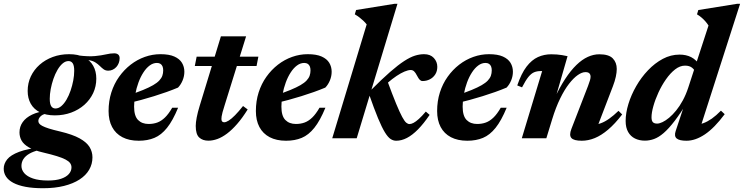

<svg xmlns="http://www.w3.org/2000/svg" viewBox="-98 -733 3944 1018"><path d="M476.1 -358.3Q461.7 -358.3 451.7 -365.5Q441.6 -372.8 431.5 -383Q421.4 -393.2 407.6 -402Q393.9 -410.8 372.7 -414.2Q351.6 -417.5 319.1 -411L317 -439.1Q370.7 -432.4 405.3 -435.7Q439.8 -439 463.5 -444.6Q487.2 -450.3 507.7 -450.3Q520.7 -450.3 528.5 -443.9Q536.3 -437.6 536.3 -424.3Q536.3 -410.9 531.7 -399Q527.1 -387 519 -377.9Q510.8 -368.9 499.9 -363.6Q489.1 -358.3 476.1 -358.3ZM196.1 -157.8Q212.3 -157.8 227.2 -170.5Q242.1 -183.3 254.6 -204.7Q267.1 -226.2 276.2 -252.5Q285.2 -278.8 290.4 -306.2Q295.5 -333.5 295.5 -357.8Q295.5 -385.3 287.6 -397.3Q279.7 -409.2 265.2 -409.2Q249 -409.2 234.1 -396.5Q219.2 -383.8 206.7 -362.3Q194.2 -340.9 185.1 -314.5Q176.1 -288.2 170.9 -260.8Q165.8 -233.5 165.8 -209.2Q165.8 -181.7 173.7 -169.7Q181.6 -157.8 196.1 -157.8ZM268.6 -445.7Q316.1 -445.7 348 -429.4Q379.9 -413.2 396.2 -384.2Q412.6 -355.2 412.6 -316.3Q412.6 -274.7 395.9 -239.2Q379.1 -203.8 349.2 -177.2Q319.2 -150.7 279.3 -136Q239.5 -121.3 192.7 -121.3Q145.6 -121.3 113.5 -137.6Q81.4 -153.9 65 -183.1Q48.7 -212.3 48.7 -250.7Q48.7 -292.3 65.4 -327.8Q82.1 -363.2 112.1 -389.8Q142.1 -416.3 182 -431Q221.8 -445.7 268.6 -445.7ZM130.6 265Q76.6 265 37.2 257.5Q-2.1 250 -27.8 236.2Q-53.5 222.4 -65.9 203.4Q-78.3 184.5 -78.3 161.6Q-78.3 135.1 -60 112.1Q-41.8 89.1 3.5 72Q48.8 54.9 130.7 46.4H179.4L176.8 53.5Q138.2 55.7 108.2 62.9Q78.3 70 57.7 81.9Q37.1 93.7 26.4 110Q15.7 126.3 15.7 147Q15.7 167.4 30.7 185.1Q45.8 202.7 77 213.4Q108.3 224.1 156.7 224.1Q198.3 224.1 226 214.7Q253.6 205.3 267.3 189.4Q281 173.6 281 154.4Q281 142 273.7 131.8Q266.5 121.7 249.3 112.7Q232.2 103.8 203.4 94.8Q174.6 85.9 131.3 75.7Q82.4 64.4 54.8 48.3Q27.3 32.1 16.3 12.2Q5.3 -7.8 5.3 -30.9Q5.3 -61.5 22.3 -85.5Q39.2 -109.5 71.9 -125.2Q104.6 -141 151.8 -145.5L168.3 -133.4Q135.5 -131.6 120.4 -119.1Q105.3 -106.5 105.3 -91.5Q105.3 -84.8 109.7 -78.4Q114.1 -71.9 126.3 -65.4Q138.6 -58.8 161.5 -51.5Q184.4 -44.2 221.2 -35.7Q287 -20 324.3 0.7Q361.6 21.5 376.9 46.6Q392.2 71.8 392.2 101.3Q392.2 136.9 374.7 167Q357.3 197 323.6 218.8Q289.9 240.6 241.3 252.8Q192.8 265 130.6 265Z M734 -399.3Q713.9 -399.3 695.7 -385.8Q677.5 -372.4 662.4 -349Q647.2 -325.7 636.3 -296Q625.3 -266.2 619.2 -233.4Q613 -200.5 613 -167.9Q613 -118 634 -96.8Q655 -75.7 689.9 -75.7Q715.4 -75.7 736.4 -83.5Q757.4 -91.3 776.7 -110Q795.9 -128.6 815 -161.7H846.3Q818.2 -93.3 787.6 -55.2Q757.1 -17.1 720.7 -2Q684.4 13.2 637.8 13.2Q586.7 13.2 550.8 -5.6Q515 -24.4 496.3 -59.7Q477.7 -95 477.7 -144.3Q477.7 -196.8 492.3 -242.8Q507 -288.9 533.5 -326Q560 -363.2 594.7 -390.1Q629.5 -417 669.8 -431.3Q710.1 -445.7 752.8 -445.7Q798.5 -445.7 826.3 -433.3Q854.1 -420.9 866.8 -399.9Q879.5 -378.8 879.5 -352.7Q879.5 -329.3 870.3 -306.8Q861 -284.2 845.9 -268.6Q817.2 -256.6 785.1 -245.1Q753 -233.6 718.9 -223.1Q684.8 -212.5 649.9 -203Q615 -193.6 580.6 -185.4L582.1 -227.5Q628.2 -242.7 660.6 -256Q692.9 -269.3 713.9 -281.5Q734.9 -293.7 746.4 -306Q758 -318.3 762.7 -331.5Q767.3 -344.8 767.3 -359.9Q767.3 -372.6 763.6 -381.2Q759.9 -389.9 752.6 -394.6Q745.2 -399.3 734 -399.3Z M934.9 -383.1 944.6 -432.5H1271.9L1262.3 -383.1ZM1093.2 -175.5Q1085.7 -151.8 1081.9 -137.8Q1078.1 -123.7 1077.1 -115.8Q1076 -107.9 1076 -102.3Q1076 -92.7 1080 -88.7Q1083.9 -84.7 1090.9 -84.7Q1100.4 -84.7 1114.9 -93.8Q1129.3 -102.9 1148.2 -122Q1167.2 -141.2 1190.6 -170.9L1215.2 -152.7Q1186.9 -107.2 1159.3 -75.7Q1131.7 -44.1 1105.5 -24.5Q1079.3 -4.9 1054.6 4Q1029.8 12.9 1006.8 12.9Q976.5 12.9 958.2 -4Q939.8 -20.9 939.8 -65.3Q939.8 -83 945 -110.5Q950.2 -137.9 960.9 -172.4L1073.2 -540.2H1206.8Z M1515 -399.3Q1494.9 -399.3 1476.7 -385.8Q1458.5 -372.4 1443.4 -349Q1428.2 -325.7 1417.3 -296Q1406.3 -266.2 1400.2 -233.4Q1394 -200.5 1394 -167.9Q1394 -118 1415 -96.8Q1436 -75.7 1470.9 -75.7Q1496.4 -75.7 1517.4 -83.5Q1538.4 -91.3 1557.7 -110Q1576.9 -128.6 1596 -161.7H1627.3Q1599.2 -93.3 1568.6 -55.2Q1538.1 -17.1 1501.7 -2Q1465.4 13.2 1418.8 13.2Q1367.7 13.2 1331.8 -5.6Q1296 -24.4 1277.3 -59.7Q1258.7 -95 1258.7 -144.3Q1258.7 -196.8 1273.3 -242.8Q1288 -288.9 1314.5 -326Q1341 -363.2 1375.7 -390.1Q1410.5 -417 1450.8 -431.3Q1491.1 -445.7 1533.8 -445.7Q1579.5 -445.7 1607.3 -433.3Q1635.1 -420.9 1647.8 -399.9Q1660.5 -378.8 1660.5 -352.7Q1660.5 -329.3 1651.3 -306.8Q1642 -284.2 1626.9 -268.6Q1598.2 -256.6 1566.1 -245.1Q1534 -233.6 1499.9 -223.1Q1465.8 -212.5 1430.9 -203Q1396 -193.6 1361.6 -185.4L1363.1 -227.5Q1409.2 -242.7 1441.6 -256Q1473.9 -269.3 1494.9 -281.5Q1515.9 -293.7 1527.4 -306Q1539 -318.3 1543.7 -331.5Q1548.3 -344.8 1548.3 -359.9Q1548.3 -372.6 1544.6 -381.2Q1540.9 -389.9 1533.6 -394.6Q1526.2 -399.3 1515 -399.3Z M2009.3 -712.7 1793.3 0H1663.6L1846.2 -603.7Q1837.5 -614.5 1828.2 -623.3Q1818.9 -632.2 1808.1 -640.4Q1797.4 -648.6 1783.2 -657.1L1790.1 -680L1992.7 -712.7ZM1858 -235.4 1867.7 -254.1Q1927.3 -313.9 1970.4 -351.5Q2013.4 -389 2045.2 -409.5Q2076.9 -430 2102 -437.9Q2127.1 -445.7 2150.4 -445.7Q2183.8 -445.7 2202.2 -425.7Q2220.6 -405.6 2220.6 -378.8Q2220.6 -355.5 2209.8 -338.6Q2199 -321.7 2181.2 -312.5Q2163.4 -303.3 2142.2 -303.3Q2134.4 -303.3 2127.9 -309.5Q2121.4 -315.7 2113.1 -331.9Q2104.9 -348.1 2097.3 -355Q2089.7 -361.8 2079.8 -361.8Q2066.1 -361.8 2046.7 -353.6Q2027.3 -345.4 2004.6 -330.3Q1981.9 -315.1 1958 -294.4Q1934.2 -273.7 1911.7 -248.7L1954 -308.8Q1983 -229.8 2002.4 -183Q2021.8 -136.2 2034.4 -113Q2047 -89.8 2055.9 -82.5Q2064.9 -75.2 2073.1 -75.2Q2082.3 -75.2 2094.5 -81.5Q2106.7 -87.8 2122.8 -102.4Q2139 -116.9 2159.7 -141.4L2179.9 -123.9Q2148.1 -77.1 2118.1 -46.7Q2088.1 -16.4 2059.5 -1.6Q2030.9 13.2 2002.5 13.2Q1987.1 13.2 1973 4Q1958.9 -5.2 1942.8 -31.2Q1926.7 -57.3 1906.3 -106.3Q1886 -155.3 1858 -235.4Z M2476 -399.3Q2455.9 -399.3 2437.7 -385.8Q2419.5 -372.4 2404.4 -349Q2389.2 -325.7 2378.3 -296Q2367.3 -266.2 2361.2 -233.4Q2355 -200.5 2355 -167.9Q2355 -118 2376 -96.8Q2397 -75.7 2431.9 -75.7Q2457.4 -75.7 2478.4 -83.5Q2499.4 -91.3 2518.7 -110Q2537.9 -128.6 2557 -161.7H2588.3Q2560.2 -93.3 2529.6 -55.2Q2499.1 -17.1 2462.7 -2Q2426.4 13.2 2379.8 13.2Q2328.7 13.2 2292.8 -5.6Q2257 -24.4 2238.3 -59.7Q2219.7 -95 2219.7 -144.3Q2219.7 -196.8 2234.3 -242.8Q2249 -288.9 2275.5 -326Q2302 -363.2 2336.7 -390.1Q2371.5 -417 2411.8 -431.3Q2452.1 -445.7 2494.8 -445.7Q2540.5 -445.7 2568.3 -433.3Q2596.1 -420.9 2608.8 -399.9Q2621.5 -378.8 2621.5 -352.7Q2621.5 -329.3 2612.3 -306.8Q2603 -284.2 2587.9 -268.6Q2559.2 -256.6 2527.1 -245.1Q2495 -233.6 2460.9 -223.1Q2426.8 -212.5 2391.9 -203Q2357 -193.6 2322.6 -185.4L2324.1 -227.5Q2370.2 -242.7 2402.6 -256Q2434.9 -269.3 2455.9 -281.5Q2476.9 -293.7 2488.4 -306Q2500 -318.3 2504.7 -331.5Q2509.3 -344.8 2509.3 -359.9Q2509.3 -372.6 2505.6 -381.2Q2501.9 -389.9 2494.6 -394.6Q2487.2 -399.3 2476 -399.3Z M2669.9 -269.9 2644.5 -280Q2666.3 -343.7 2693.7 -379.6Q2721.2 -415.5 2754.1 -430.4Q2786.9 -445.2 2824.3 -445.2Q2840.9 -445.2 2854.4 -444.1Q2867.8 -443 2881.4 -440.9Q2895.1 -438.7 2911.2 -435.1L2841.8 -194.7L2838.1 -202.8Q2867.9 -267.4 2898 -313.5Q2928.1 -359.5 2958.3 -388.6Q2988.4 -417.7 3018.7 -431.4Q3049 -445.2 3079.4 -445.2Q3129.9 -445.2 3151 -423.4Q3172.1 -401.6 3172.1 -367.3Q3172.1 -349.3 3167.1 -326.1Q3162.1 -302.9 3151.7 -275.8L3059.8 -36.1L3043 -71.2Q3065.6 -71.5 3087.4 -79.5Q3109.2 -87.4 3132.3 -103.9Q3155.4 -120.3 3181.3 -145.3L3200.8 -126.2Q3162.6 -76.4 3126.3 -45.7Q3090.1 -15 3055.6 -0.9Q3021 13.2 2986.8 13.2Q2944.3 13.2 2931.5 -1.4Q2918.6 -16 2931.6 -49.5L3019.9 -277.6Q3026.8 -295.8 3030 -307Q3033.3 -318.1 3033.3 -326.3Q3033.3 -337.2 3027.1 -343.9Q3020.8 -350.6 3006 -350.6Q2987.8 -350.6 2965.5 -335.1Q2943.1 -319.6 2919 -288.6Q2894.9 -257.6 2872 -210.7Q2849 -163.8 2829.7 -100.9L2798.8 0H2668.7L2776.5 -356.2Q2774.5 -356.2 2772.8 -356.2Q2771 -356.2 2769 -356.2Q2749.8 -356.2 2734.4 -350Q2719 -343.8 2703.9 -325.4Q2688.9 -307 2669.9 -269.9Z M3590.1 -347.8Q3585.4 -362.4 3571.6 -373.7Q3557.8 -385 3534 -385Q3507.1 -385 3481.3 -364.9Q3455.5 -344.7 3432.9 -312.2Q3410.2 -279.8 3393.1 -242.4Q3375.9 -205.1 3366.2 -170.2Q3356.4 -135.4 3356.4 -111.1Q3356.4 -92.9 3363.5 -85.3Q3370.7 -77.7 3386.2 -77.7Q3398.1 -77.7 3414.6 -85.5Q3431 -93.2 3449.7 -108.7Q3468.3 -124.2 3486.9 -147Q3505.6 -169.9 3522.3 -200.6Q3539 -231.3 3551.4 -269.1L3658.6 -597.7Q3650.3 -610.7 3640.6 -621.4Q3631 -632 3620.3 -641Q3609.5 -650 3597.6 -656.9L3604.5 -679.8L3809.4 -712.7H3826L3608.5 -35.8L3588.9 -71.7Q3609.7 -72.1 3631.2 -79.9Q3652.8 -87.7 3676.1 -104Q3699.3 -120.4 3724.5 -146.2L3744.4 -127.6Q3690.1 -54.7 3639.6 -20.7Q3589.2 13.2 3541.8 13.2Q3503.7 13.2 3489.6 1Q3475.5 -11.2 3484.4 -38.1L3538 -199.4H3551.3Q3511.1 -133.7 3479.2 -92Q3447.3 -50.4 3420.7 -27.6Q3394.2 -4.8 3370 3.9Q3345.8 12.7 3321.5 12.7Q3291.6 12.7 3268.5 1.3Q3245.4 -10.2 3232.3 -33.4Q3219.2 -56.6 3219.2 -91.5Q3219.2 -133.7 3233.9 -181.9Q3248.7 -230.1 3275.3 -276.4Q3301.8 -322.7 3337.8 -360.4Q3373.8 -398.2 3416.2 -420.9Q3458.6 -443.5 3505.1 -443.5Q3540.2 -443.5 3566.9 -429.9Q3593.6 -416.2 3615.9 -383.1Z"/></svg>

Font: Newsreader Text
Style: Italic
Weight: 400
Italic angle: -17°
Designer: Hugues Gentile
Foundry: Production Type
Version: Version 1.001